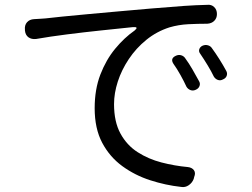

<svg xmlns="http://www.w3.org/2000/svg" viewBox="-20 -739 1040 793"><path d="M83 -616Q81 -635 91.5 -647Q102 -659 121 -660Q135 -661 146.5 -661.5Q158 -662 168 -663Q192 -666 237.5 -670.5Q283 -675 342.5 -680.5Q402 -686 469.5 -692Q537 -698 606 -704Q688 -711 739 -714.5Q790 -718 836 -719Q853 -721 864.5 -710Q876 -699 876 -681Q876 -664 865 -653Q854 -642 836 -641Q797 -641 757.5 -639Q718 -637 680 -626Q627 -609 584.5 -574.5Q542 -540 512 -495Q482 -450 466.5 -402Q451 -354 451 -309Q451 -236 477.5 -187.5Q504 -139 548.5 -110.5Q593 -82 647 -68Q701 -54 756 -49Q773 -47 781 -36Q789 -25 782 -8L780 0Q774 16 759.5 26Q745 36 728 33Q664 26 600.5 5.5Q537 -15 485 -53Q433 -91 402 -149.5Q371 -208 371 -292Q371 -370 394.5 -431Q418 -492 455.5 -537.5Q493 -583 536 -613Q555 -629 529 -627Q471 -621 399.5 -613.5Q328 -606 257 -597Q186 -588 129 -578Q110 -576 97.5 -585Q85 -594 83 -613ZM707 -509Q718 -514 729 -510.5Q740 -507 746 -497Q760 -478 774.5 -453Q789 -428 802 -404Q808 -394 804 -383.5Q800 -373 788 -368Q777 -363 766.5 -367Q756 -371 750 -381Q740 -403 725.5 -429Q711 -455 696 -476Q682 -498 707 -509ZM816 -550Q827 -555 838.5 -552Q850 -549 856 -539Q870 -520 885.5 -495.5Q901 -471 914 -447Q920 -437 916.5 -426.5Q913 -416 901 -411Q890 -405 879.5 -409Q869 -413 863 -423Q853 -444 837.5 -469.5Q822 -495 807 -517Q800 -526 803 -535.5Q806 -545 816 -550Z"/></svg>

Font: Chiron GoRound TC
Style: Regular
Weight: 400
Designer: Ryoko NISHIZUKA 西塚涼子 (kana, bopomofo & ideographs); Paul D. Hunt (Latin, Greek & Cyrillic); Sandoll Communications 산돌커뮤니
Foundry: Adobe
Version: Version 1.000;hotconv 1.1.1;makeotfexe 2.6.0